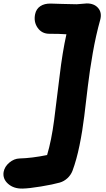

<svg xmlns="http://www.w3.org/2000/svg" viewBox="-87 -831 620 1121"><path d="M43.9 270Q-7.3 271 -39.8 242.2Q-72.3 213.4 -65.9 172.9Q-60.1 141.6 -32.5 118.4Q-4.9 95.2 26.9 94.2Q99.1 92.3 188 74.2Q213.4 -10.7 229 -129.6Q244.6 -248.5 261 -387Q277.3 -525.4 300.8 -630.9Q260.3 -633.8 201.2 -633.8Q157.2 -633.8 132.8 -668.7Q108.4 -703.6 118.2 -749Q124.5 -778.8 148.4 -794.9Q172.4 -811 210 -810.1Q218.3 -810.1 274.9 -808.1Q331.5 -806.2 360.8 -806.2Q371.1 -806.2 391.1 -808.6Q411.1 -811 419.9 -811Q463.4 -811 486.3 -783.9Q509.3 -756.8 498 -714.8Q472.7 -624.5 454.6 -521Q436.5 -417.5 426 -328.6Q415.5 -239.7 405 -153.1Q394.5 -66.4 377.4 17.3Q360.4 101.1 335.9 167Q326.2 191.4 306.6 209.5Q287.1 227.5 262.2 234.9Q223.1 246.1 152.1 257.8Q81.1 269.5 43.9 270Z"/></svg>

Font: Shantell Sans Normal
Style: Italic
Weight: 800
Italic angle: -11.31°
Designer: Stephen Nixon, Anya Danilova, Shantell Martin
Foundry: Arrow Type
Version: Version 1.006;[559af2be0]